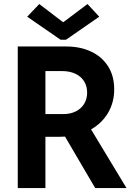

<svg xmlns="http://www.w3.org/2000/svg" viewBox="-20 -956 688 976"><path d="M70.3 -719.7H317.4Q387.2 -719.7 442.4 -694.1Q497.6 -668.5 529.1 -619.4Q560.5 -570.3 560.5 -502.9Q561 -437.5 530.3 -384Q499.5 -330.6 442.9 -298.3L623 0H463.9L310.5 -261.7Q293.9 -260.7 285.2 -260.7H210.9V0H70.3ZM299.8 -843.8H302.7L424.8 -935.5L484.4 -871.1L315.4 -753.9H288.1L118.2 -871.1L179.7 -935.5ZM301.8 -376Q337.4 -376 365 -389.6Q392.6 -403.3 407.7 -428Q422.9 -452.6 422.9 -485.4Q422.9 -518.6 407.2 -543.2Q391.6 -567.9 362.8 -581.3Q334 -594.7 295.9 -594.7H210.9V-376Z"/></svg>

Font: Reddit Sans Fudge
Style: Bold
Weight: 700
Designer: Stephen Hutchings
Foundry: Reddit
Version: Version 1.013